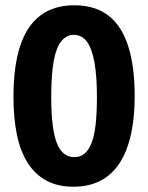

<svg xmlns="http://www.w3.org/2000/svg" viewBox="-20 -693 561 727"><path d="M258 14Q199 14 156 -9Q113 -32 85 -76Q57 -120 44 -183Q31 -246 31 -326Q31 -441 56 -518Q81 -595 132.5 -634Q184 -673 261 -673Q340 -673 390.5 -634Q441 -595 465.5 -518Q490 -441 490 -329Q490 -248 476 -184.5Q462 -121 433.5 -76.5Q405 -32 361 -9Q317 14 258 14ZM261 -98Q283 -98 299 -110.5Q315 -123 326 -150Q337 -177 342 -220.5Q347 -264 347 -326Q347 -403 338 -455Q329 -507 310 -534Q291 -561 259 -561Q232 -561 212.5 -537.5Q193 -514 183.5 -462.5Q174 -411 174 -325Q174 -263 179.5 -220Q185 -177 195.5 -150.5Q206 -124 222.5 -111Q239 -98 261 -98Z"/></svg>

Font: Bricolage Grotesque 72pt SemiCondensed
Style: Bold
Weight: 700
Width: 4
Designer: Mathieu Triay
Foundry: Atelier Triay
Version: Version 1.001;gftools[0.9.33.dev8+g029e19f]